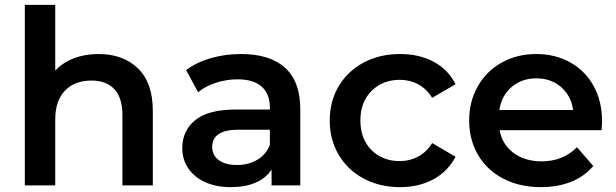

<svg xmlns="http://www.w3.org/2000/svg" viewBox="-20 -762 2532 789"><path d="M608 -306V0H483V-290Q483 -360 450 -395.5Q417 -431 356 -431Q287 -431 247 -389.5Q207 -348 207 -270V0H82V-742H207V-472Q238 -505 283.5 -522.5Q329 -540 385 -540Q486 -540 547 -481Q608 -422 608 -306Z M1214 -313V0H1096V-65Q1073 -30 1030.5 -11.5Q988 7 928 7Q868 7 823 -13.5Q778 -34 753.5 -70.5Q729 -107 729 -153Q729 -225 782.5 -268.5Q836 -312 951 -312H1089V-320Q1089 -376 1055.5 -406Q1022 -436 956 -436Q911 -436 867.5 -422Q824 -408 794 -383L745 -474Q787 -506 846 -523Q905 -540 971 -540Q1089 -540 1151.5 -483.5Q1214 -427 1214 -313ZM1089 -167V-229H960Q852 -229 852 -158Q852 -124 879 -104Q906 -84 954 -84Q1001 -84 1037.5 -105.5Q1074 -127 1089 -167Z M1335 -267Q1335 -346 1372 -408Q1409 -470 1474.5 -505Q1540 -540 1624 -540Q1703 -540 1762.5 -508Q1822 -476 1852 -416L1756 -360Q1733 -397 1698.5 -415.5Q1664 -434 1623 -434Q1553 -434 1507 -388.5Q1461 -343 1461 -267Q1461 -191 1506.5 -145.5Q1552 -100 1623 -100Q1664 -100 1698.5 -118.5Q1733 -137 1756 -174L1852 -118Q1821 -58 1761.5 -25.5Q1702 7 1624 7Q1541 7 1475 -28Q1409 -63 1372 -125.5Q1335 -188 1335 -267Z M2452 -227H2033Q2044 -168 2090.5 -133.5Q2137 -99 2206 -99Q2294 -99 2351 -157L2418 -80Q2382 -37 2327 -15Q2272 7 2203 7Q2115 7 2048 -28Q1981 -63 1944.5 -125.5Q1908 -188 1908 -267Q1908 -345 1943.5 -407.5Q1979 -470 2042 -505Q2105 -540 2184 -540Q2262 -540 2323.5 -505.5Q2385 -471 2419.5 -408.5Q2454 -346 2454 -264Q2454 -251 2452 -227ZM2032 -310H2335Q2327 -368 2286 -404Q2245 -440 2184 -440Q2124 -440 2082.5 -404.5Q2041 -369 2032 -310Z"/></svg>

Font: APTA Sans SemiBold
Style: Bold
Weight: 600
Version: Version 7.200